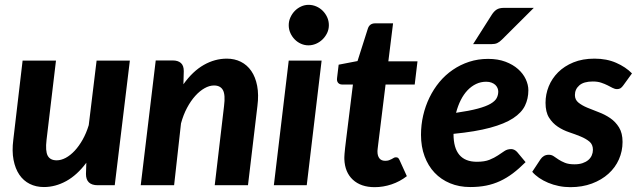

<svg xmlns="http://www.w3.org/2000/svg" viewBox="-20 -766 2641 794"><path d="M211.5 -515.5 172.5 -188Q167 -141.5 177.2 -122.2Q187.5 -103 214.5 -103Q232.5 -103 251.8 -113.2Q271 -123.5 288.8 -142.5Q306.5 -161.5 321.8 -188.5Q337 -215.5 347 -248.5L379.5 -515.5H517L454.5 0H384.5Q335.5 0 335.5 -46.5L337 -93Q299 -42 254 -17.2Q209 7.5 161.5 7.5Q129 7.5 103 -5.5Q77 -18.5 60 -43.5Q43 -68.5 36 -104.8Q29 -141 35 -188L73.5 -515.5Z M562 0 624 -516H694.5Q716 -516 728 -505.5Q740 -495 740 -472L738.5 -417.5Q777 -471.5 822.8 -497.5Q868.5 -523.5 918 -523.5Q950 -523.5 976 -510.5Q1002 -497.5 1019.2 -472.5Q1036.5 -447.5 1043.5 -411Q1050.5 -374.5 1044.5 -327.5L1005.5 0H868L906.5 -327.5Q912.5 -374 902 -393.2Q891.5 -412.5 865 -412.5Q846 -412.5 826 -401.2Q806 -390 787.5 -369.5Q769 -349 753.5 -320Q738 -291 728.5 -255.5L700 0Z M1310 -515.5 1248.5 0H1112.5L1174 -515.5ZM1340 -662Q1340 -644.5 1332.8 -629.5Q1325.5 -614.5 1313.8 -603Q1302 -591.5 1286.8 -585Q1271.5 -578.5 1255.5 -578.5Q1239.5 -578.5 1224.8 -585Q1210 -591.5 1198.8 -603Q1187.5 -614.5 1180.8 -629.5Q1174 -644.5 1174 -662Q1174 -679 1181 -694.2Q1188 -709.5 1199.2 -721Q1210.5 -732.5 1225.2 -739.2Q1240 -746 1256 -746Q1272.5 -746 1287.8 -739.5Q1303 -733 1314.5 -721.5Q1326 -710 1333 -694.8Q1340 -679.5 1340 -662Z M1404 -108Q1404 -111.5 1404 -116.2Q1404 -121 1404.8 -130.2Q1405.5 -139.5 1407.2 -154.8Q1409 -170 1412 -194.5L1439.5 -416.5H1394.5Q1384.5 -416.5 1378.2 -423.5Q1372 -430.5 1374 -444.5L1380.5 -498.5L1458.5 -513.5L1501 -647Q1508 -669.5 1531.5 -669.5H1605.5L1586 -512.5H1706.5L1695 -416.5H1574.5L1548 -202Q1545.5 -181.5 1544 -169.5Q1542.5 -157.5 1541.8 -151Q1541 -144.5 1541 -142.2Q1541 -140 1541 -139Q1541 -121.5 1549 -111.2Q1557 -101 1573 -101Q1582 -101 1588.5 -103.2Q1595 -105.5 1599.8 -108.2Q1604.5 -111 1608.5 -113.2Q1612.5 -115.5 1617 -115.5Q1623.5 -115.5 1626.5 -112.8Q1629.5 -110 1632.5 -103.5L1662.5 -37.5Q1633.5 -15 1599 -3.5Q1564.5 8 1529.5 8Q1472.5 8 1439.2 -22.8Q1406 -53.5 1404 -108Z M1721 0ZM2165 -392.5Q2165 -358 2151 -329Q2137 -300 2102 -277Q2067 -254 2007 -237.8Q1947 -221.5 1855.5 -212.5V-211.5Q1855.5 -97 1952 -97Q1984 -97 2004.2 -105.2Q2024.5 -113.5 2039 -123.2Q2053.5 -133 2065.8 -141.2Q2078 -149.5 2094 -149.5Q2101 -149.5 2107.2 -146.2Q2113.5 -143 2118.5 -137.5L2153.5 -95.5Q2126.5 -68.5 2101 -49.2Q2075.5 -30 2048 -17.2Q2020.5 -4.5 1990.5 1.5Q1960.5 7.5 1924.5 7.5Q1879 7.5 1841.5 -8Q1804 -23.5 1777.2 -51.8Q1750.5 -80 1735.8 -119.8Q1721 -159.5 1721 -208.5Q1721 -249.5 1730 -288.5Q1739 -327.5 1756 -362.5Q1773 -397.5 1797.2 -426.8Q1821.5 -456 1852.5 -477.2Q1883.5 -498.5 1920.2 -510.5Q1957 -522.5 1998.5 -522.5Q2039 -522.5 2070.2 -510.8Q2101.5 -499 2122.5 -480.2Q2143.5 -461.5 2154.2 -438.5Q2165 -415.5 2165 -392.5ZM1990.5 -428Q1968.5 -428 1949 -418.8Q1929.5 -409.5 1913.5 -392.8Q1897.5 -376 1885.5 -352.2Q1873.5 -328.5 1866 -299.5Q1921.5 -307.5 1955.8 -316.8Q1990 -326 2008.8 -337Q2027.5 -348 2034 -360.5Q2040.5 -373 2040.5 -387.5Q2040.5 -394.5 2037.5 -401.8Q2034.5 -409 2028.5 -414.8Q2022.5 -420.5 2013 -424.2Q2003.5 -428 1990.5 -428ZM2187.5 -733.5 2056 -602.5Q2045.5 -592 2036.2 -587.8Q2027 -583.5 2012.5 -583.5H1936.5L2014 -705.5Q2023 -719.5 2034 -726.5Q2045 -733.5 2064.5 -733.5Z M2558 -413.5Q2552 -405 2546.2 -401.2Q2540.5 -397.5 2532 -397.5Q2522.5 -397.5 2513.2 -402.5Q2504 -407.5 2492.5 -413.2Q2481 -419 2466.2 -424Q2451.5 -429 2431.5 -429Q2394 -429 2375.8 -413Q2357.5 -397 2357.5 -373Q2357.5 -353.5 2372 -341.8Q2386.5 -330 2408.5 -320.8Q2430.5 -311.5 2456 -302Q2481.5 -292.5 2503.5 -277.5Q2525.5 -262.5 2540 -239Q2554.5 -215.5 2554.5 -179Q2554.5 -141 2539.5 -107Q2524.5 -73 2496.2 -47.5Q2468 -22 2428 -7Q2388 8 2338.5 8Q2314 8 2290.8 3.2Q2267.5 -1.5 2246.8 -10.2Q2226 -19 2209.2 -30.5Q2192.5 -42 2181 -55.5L2215 -107Q2221 -116 2229.5 -121Q2238 -126 2250 -126Q2261 -126 2270 -119.8Q2279 -113.5 2290 -106.2Q2301 -99 2316.2 -92.8Q2331.5 -86.5 2356 -86.5Q2374.5 -86.5 2388.8 -91.2Q2403 -96 2412.8 -104.2Q2422.5 -112.5 2427.2 -123.5Q2432 -134.5 2432 -146.5Q2432 -168.5 2417.5 -180.5Q2403 -192.5 2381.2 -201.5Q2359.5 -210.5 2334 -219Q2308.5 -227.5 2286.8 -242Q2265 -256.5 2250.5 -279.5Q2236 -302.5 2236 -341Q2236 -376 2249.2 -408.8Q2262.5 -441.5 2288 -467Q2313.5 -492.5 2351.2 -508Q2389 -523.5 2438.5 -523.5Q2489 -523.5 2528.2 -506.2Q2567.5 -489 2593.5 -462.5Z"/></svg>

Font: Lato Heavy
Style: Italic
Weight: 800
Italic angle: -7°
Designer: Lukasz Dziedzic
Foundry: tyPoland Lukasz Dziedzic
Version: Version 2.007; 2014-02-27